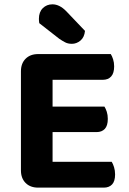

<svg xmlns="http://www.w3.org/2000/svg" viewBox="-20 -853 586 875"><path d="M75.4 -420H219.6V-6.6Q210.7 -4.2 192.6 -1Q174.5 2.1 154.2 2.1Q117.9 2.1 96.7 -19.2Q75.4 -40.6 75.4 -76.7ZM219.6 -186.2 75.4 -186.5V-527.8Q75.4 -564.1 96.7 -585.3Q117.9 -606.6 154.2 -606.6Q174.5 -606.6 192.6 -603.6Q210.7 -600.6 219.6 -597.9ZM154.2 -251V-367.3H455.9Q461.8 -358.3 466.6 -343.7Q471.3 -329 471.3 -311.2Q471.3 -280.2 457.7 -265.6Q444 -251 419.7 -251ZM154.2 2.1V-115.6H489.1Q494.9 -106.6 499.7 -91.4Q504.5 -76.1 504.5 -58Q504.5 -27.1 490.8 -12.5Q477.1 2.1 452.9 2.1ZM154.2 -489.3V-606.6H484.8Q490.7 -597.6 495.4 -582.9Q500.2 -568.2 500.2 -550.4Q500.2 -519.5 486.5 -504.4Q472.8 -489.3 448.6 -489.3ZM249.9 -676.4 159 -747.4Q158 -751.4 157.7 -757.6Q157.3 -763.8 157.3 -767.2Q157.3 -798.1 175 -815.7Q192.7 -833.3 219 -833.3Q251.3 -833.3 282 -801.8L367.4 -712.2Q364.3 -682.7 346.6 -668Q328.8 -653.3 307.7 -653.3Q289.9 -653.3 277.1 -660Q264.3 -666.6 249.9 -676.4Z"/></svg>

Font: Baloo Bhaina 2
Style: Regular
Weight: 400
Designer: Yesha Goshar, Manish Minz, Shuchita Grover and Ek Type
Foundry: Ek Type
Version: Version 1.700